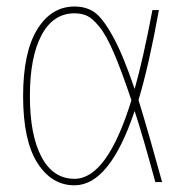

<svg xmlns="http://www.w3.org/2000/svg" viewBox="-20 -550 540 580"><path d="M469.7 0H449.2Q411.1 -140.6 386.7 -214.8Q311.5 9.8 205.1 9.8Q135.7 9.8 92.8 -58.1Q49.8 -126 49.8 -259.8Q49.8 -391.6 92.3 -460.9Q134.8 -530.3 205.1 -530.3Q240.2 -530.3 265.1 -513.2Q290 -496.1 320.8 -440.4Q351.6 -384.8 386.7 -281.2Q412.1 -370.1 440.4 -519.5H460Q429.7 -351.6 398.4 -248Q430.7 -142.6 469.7 0ZM377 -247.1Q347.7 -335 324.2 -389.6Q300.8 -444.3 279.8 -469.7Q258.8 -495.1 242.7 -502.4Q226.6 -509.8 205.1 -509.8Q140.6 -509.8 105.5 -443.8Q70.3 -377.9 70.3 -259.8Q70.3 -141.6 105.5 -75.7Q140.6 -9.8 205.1 -9.8Q303.7 -9.8 377 -247.1Z"/></svg>

Font: Mgen+ 1m thin
Style: Regular
Weight: 100
Designer: [Source Han Sans]
Ryoko NISHIZUKA  (kana & ideographs); Paul D. Hunt (Latin, Greek & Cyrillic); Wenlong ZHANG  (bopomofo
Version: Version 1.059.20150602